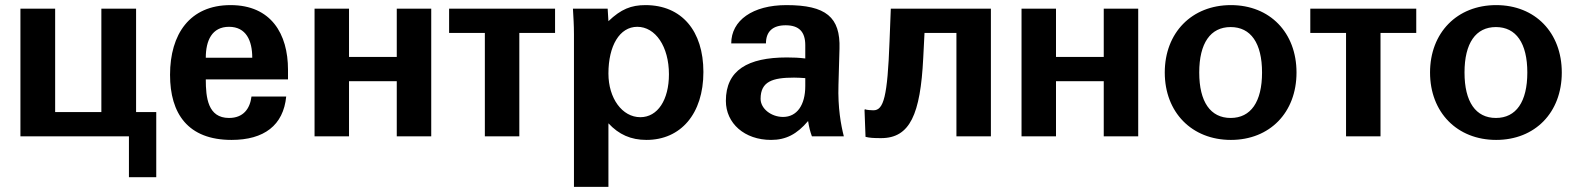

<svg xmlns="http://www.w3.org/2000/svg" viewBox="-20 -534 6181 752"><path d="M513 -95V-500H377V-95H196V-500H60V0H485V160H592V-95Z M646 -241C646 -89 716 14 887 14C1014 14 1090 -43 1101 -156H965C959 -108 933 -72 877 -72C794 -72 786 -152 786 -223H1108V-261C1108 -401 1042 -514 883 -514C723 -514 646 -400 646 -241ZM786 -308C786 -375 810 -429 877 -429C944 -429 968 -375 968 -308Z M1212 0H1347V-216H1534V0H1669V-500H1534V-311H1347V-500H1212Z M1879 0H2014V-405H2154V-500H1739V-405H1879Z M2363 -246C2363 -355 2407 -429 2476 -429C2547 -429 2600 -352 2600 -243C2600 -143 2556 -75 2488 -75C2417 -75 2363 -149 2363 -246ZM2363 -51C2404 -7 2451 14 2512 14C2646 14 2735 -88 2735 -252C2735 -413 2650 -514 2508 -514C2452 -514 2412 -498 2363 -451C2362 -469 2361 -484 2360 -500H2224C2226 -462 2228 -438 2228 -399V198H2363Z M3134 -197C3134 -122 3101 -76 3047 -76C3001 -76 2959 -108 2959 -147C2959 -215 3006 -230 3090 -230C3105 -230 3119 -229 3134 -228ZM2823 -139C2823 -51 2896 14 3000 14C3058 14 3101 -8 3145 -60C3149 -35 3153 -19 3160 0H3285C3274 -43 3261 -112 3264 -202L3268 -343C3272 -467 3215 -514 3060 -514C2928 -514 2844 -454 2844 -364H2980C2980 -411 3007 -435 3057 -435C3109 -435 3134 -410 3134 -357V-305C3109 -308 3089 -309 3062 -309C2909 -309 2823 -259 2823 -139Z M3366 -104 3370 2C3386 6 3401 7 3431 7C3544 7 3585 -86 3596 -307L3601 -405H3726V0H3861V-500H3469L3464 -372C3456 -155 3441 -102 3401 -102C3396 -102 3373 -103 3368 -106Z M3981 0H4116V-216H4303V0H4438V-500H4303V-311H4116V-500H3981Z M4542 -250C4542 -94 4648 14 4801 14C4953 14 5058 -93 5058 -250C5058 -406 4954 -514 4801 -514C4648 -514 4542 -406 4542 -250ZM4677 -250C4677 -365 4721 -428 4800 -428C4879 -428 4923 -365 4923 -250C4923 -135 4879 -72 4800 -72C4721 -72 4677 -135 4677 -250Z M5252 0H5387V-405H5527V-500H5112V-405H5252Z M5581 -250C5581 -94 5687 14 5840 14C5992 14 6097 -93 6097 -250C6097 -406 5993 -514 5840 -514C5687 -514 5581 -406 5581 -250ZM5716 -250C5716 -365 5760 -428 5839 -428C5918 -428 5962 -365 5962 -250C5962 -135 5918 -72 5839 -72C5760 -72 5716 -135 5716 -250Z"/></svg>

Font: Perun
Style: Bold
Weight: 700
Foundry: Copyright (c) Stefan Peev, Context Ltd, 2016
Version: Version 1.089